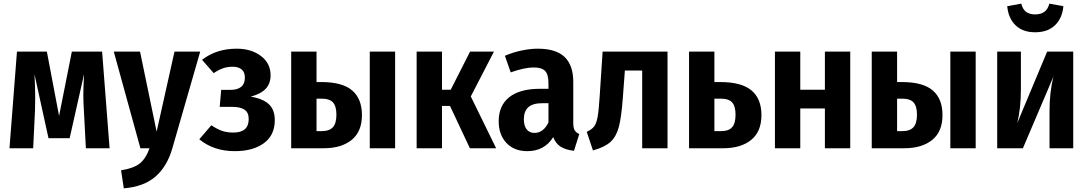

<svg xmlns="http://www.w3.org/2000/svg" viewBox="-20 -813 5965 1053"><path d="M581 0H451L440 -208Q437 -253 437 -295Q437 -327 441 -407L362 -55H246L169 -406Q173 -343 173 -274Q173 -231 172 -209L162 0H32L73 -530H237L304 -177L374 -530H540Z M925 1Q896 101 832 156Q768 211 659 220L644 121Q713 110 746.5 83.5Q780 57 800 0H750L604 -530H748L839 -91L937 -530H1078Z M1464 -400Q1464 -355 1437.5 -326.5Q1411 -298 1355 -283Q1422 -272 1454.5 -241.5Q1487 -211 1487 -154Q1487 -71 1427 -27.5Q1367 16 1268 16Q1152 16 1073 -49L1139 -126Q1172 -104 1198.5 -95Q1225 -86 1260 -86Q1344 -86 1344 -160Q1344 -196 1321 -211.5Q1298 -227 1252 -227H1185L1193 -320H1242Q1323 -320 1323 -387Q1323 -418 1305 -432.5Q1287 -447 1256 -447Q1227 -447 1203 -438.5Q1179 -430 1152 -412L1088 -485Q1167 -546 1278 -546Q1358 -546 1411 -506Q1464 -466 1464 -400Z M1965 -182Q1965 -91 1908.5 -45.5Q1852 0 1756 0H1577V-530H1716V-363H1742Q1858 -363 1911.5 -317Q1965 -271 1965 -182ZM2147 -530V0H2008V-530ZM1825 -184Q1825 -230 1806.5 -251Q1788 -272 1742 -272H1716V-94H1747Q1786 -94 1805.5 -115Q1825 -136 1825 -184Z M2562 -284 2701 0H2557L2448 -232H2404V0H2265V-530H2404V-321H2452L2558 -530H2689Z M3157 -78 3128 14Q3083 9 3055.5 -8Q3028 -25 3014 -61Q2966 16 2872 16Q2800 16 2757.5 -29Q2715 -74 2715 -148Q2715 -234 2773 -280Q2831 -326 2941 -326H2988V-356Q2988 -405 2969.5 -424Q2951 -443 2907 -443Q2856 -443 2781 -416L2749 -507Q2793 -526 2840.5 -536Q2888 -546 2930 -546Q3029 -546 3076.5 -500.5Q3124 -455 3124 -364V-140Q3124 -112 3131.5 -99Q3139 -86 3157 -78ZM2988 -142V-247H2954Q2902 -247 2877.5 -225Q2853 -203 2853 -159Q2853 -123 2868.5 -103.5Q2884 -84 2911 -84Q2936 -84 2955.5 -99Q2975 -114 2988 -142Z M3641 -530V0H3502V-426H3407L3396 -278Q3388 -170 3374 -117Q3360 -64 3328.5 -35Q3297 -6 3232 12L3198 -90Q3226 -103 3238.5 -119.5Q3251 -136 3257.5 -171.5Q3264 -207 3269 -287L3285 -530Z M4156 -182Q4156 -91 4099.5 -45.5Q4043 0 3947 0H3759V-530H3898V-363H3930Q4047 -363 4101.5 -317Q4156 -271 4156 -182ZM4014 -184Q4014 -230 3995.5 -251Q3977 -272 3932 -272H3898V-94H3937Q3976 -94 3995 -115Q4014 -136 4014 -184Z M4504 -218H4369V0H4230V-530H4369V-321H4504V-530H4643V0H4504Z M5149 -182Q5149 -91 5092.5 -45.5Q5036 0 4940 0H4761V-530H4900V-363H4926Q5042 -363 5095.5 -317Q5149 -271 5149 -182ZM5331 -530V0H5192V-530ZM5009 -184Q5009 -230 4990.5 -251Q4972 -272 4926 -272H4900V-94H4931Q4970 -94 4989.5 -115Q5009 -136 5009 -184Z M5866 0H5736V-204Q5736 -306 5757 -392L5590 0H5449V-530H5579V-325Q5579 -218 5559 -138L5723 -530H5866ZM5504 -779 5581 -793Q5589 -762 5607.5 -748Q5626 -734 5657 -734Q5688 -734 5707.5 -748Q5727 -762 5735 -793L5812 -779Q5806 -713 5766 -674.5Q5726 -636 5657 -636Q5589 -636 5549.5 -674.5Q5510 -713 5504 -779Z"/></svg>

Font: Fira Sans Condensed SemiBold
Style: Regular
Weight: 600
Width: 3
Designer: bBox Type GmbH & Carrois Corporate GbR & Edenspiekermann AG
Foundry: bBox Type GmbH & Carrois Corporate GbR & Edenspiekermann AG
Version: Version 4.301